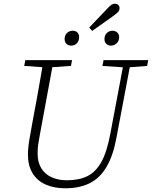

<svg xmlns="http://www.w3.org/2000/svg" viewBox="-20 -997 816 1031"><path d="M226 -635 110 -643 116 -674H367L361 -643L243 -635ZM331 14Q269 14 224 -6.5Q179 -27 154.5 -67.5Q130 -108 130 -168Q130 -190 133 -214.5Q136 -239 141 -266L158 -361Q168 -413 177.5 -465.5Q187 -518 196 -570Q205 -622 214 -674H268L193 -268Q188 -243 185 -220.5Q182 -198 182 -172Q182 -125 202 -93Q222 -61 257.5 -45Q293 -29 339 -29Q405 -29 450 -51.5Q495 -74 525 -128.5Q555 -183 573 -282L647 -674H684L606 -261Q588 -162 552.5 -101.5Q517 -41 462 -13.5Q407 14 331 14ZM649 -635 530 -643 536 -674H776L770 -643L666 -635ZM363 -752Q348 -752 337.5 -761Q327 -770 327 -787Q327 -808 340 -820Q353 -832 370 -832Q386 -832 395.5 -822.5Q405 -813 405 -798Q405 -777 392.5 -764.5Q380 -752 363 -752ZM475 -831 459 -849 544 -938Q563 -959 574 -968Q585 -977 597 -977Q608 -977 615 -970.5Q622 -964 622 -953Q622 -945 618.5 -938.5Q615 -932 606 -925Q597 -918 581 -906ZM576 -752Q562 -752 551.5 -761Q541 -770 541 -787Q541 -808 554 -820Q567 -832 584 -832Q599 -832 609.5 -822.5Q620 -813 620 -798Q620 -777 606.5 -764.5Q593 -752 576 -752Z"/></svg>

Font: Source Serif 4 18pt Light
Style: Italic
Weight: 300
Italic angle: -12°
Designer: Frank Grießhammer
Foundry: Adobe Systems Incorporated
Version: Version 4.004;hotconv 1.0.116;makeotfexe 2.5.65601